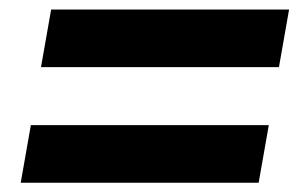

<svg xmlns="http://www.w3.org/2000/svg" viewBox="-20 -550 633 407"><path d="M23.9 -162.6 45.4 -284.7H549.8L528.3 -162.6ZM66.9 -407.7 88.4 -529.8H592.8L571.3 -407.7Z"/></svg>

Font: CaskaydiaCove NFP
Style: Bold Italic
Weight: 700
Italic angle: -10°
Designer: Aaron Bell
Foundry: Saja Typeworks
Version: Version 2111.001; VTT 6.35;Nerd Fonts 3.1.1